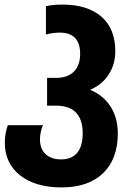

<svg xmlns="http://www.w3.org/2000/svg" viewBox="-20 -576 573 836"><path d="M1 45Q1 6 14 -31H167Q154 -1 154 33Q155 74 179.5 96Q204 118 246 118Q292 118 316 89.5Q340 61 340 4Q340 -116 223 -116H185V-237H225Q275 -237 302 -264.5Q329 -292 329 -341Q329 -434 240 -434Q214 -434 180 -426V-549Q211 -556 252 -556Q361 -556 421.5 -503.5Q482 -451 482 -353Q482 -295 452.5 -250.5Q423 -206 372 -185Q429 -162 461 -112.5Q493 -63 493 5Q493 116 429 178Q365 240 248 240Q134 240 67.5 187.5Q1 135 1 45Z"/></svg>

Font: Noto Sans Georgian Bold Narrow
Style: Regular
Weight: 700
Width: 4
Designer: Monotype Design team
Foundry: Monotype Imaging Inc.
Version: Version 1.000